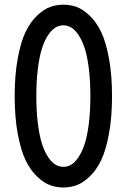

<svg xmlns="http://www.w3.org/2000/svg" viewBox="-20 -807 552 836"><path d="M313.7 -0.7Q286.1 9.3 255.9 9.3Q225.6 9.3 198 -0.7Q170.4 -10.7 141.4 -38.3Q112.3 -65.9 91.6 -108.9Q70.8 -151.9 57.4 -223.9Q43.9 -295.9 43.9 -388.7Q43.9 -481.4 57.4 -553.5Q70.8 -625.5 91.6 -668.5Q112.3 -711.4 141.4 -739Q170.4 -766.6 198 -776.6Q225.6 -786.6 255.9 -786.6Q286.1 -786.6 313.7 -776.6Q341.3 -766.6 370.4 -739Q399.4 -711.4 420.2 -668.5Q440.9 -625.5 454.3 -553.5Q467.8 -481.4 467.8 -388.7Q467.8 -295.9 454.3 -223.9Q440.9 -151.9 420.2 -108.9Q399.4 -65.9 370.4 -38.3Q341.3 -10.7 313.7 -0.7ZM222.4 -89.6Q238.3 -80.6 255.9 -80.6Q273.4 -80.6 289.3 -89.6Q305.2 -98.6 320.8 -121.1Q336.4 -143.6 347.9 -177.7Q359.4 -211.9 366.5 -266.1Q373.5 -320.3 373.5 -388.7Q373.5 -457 366.5 -511.2Q359.4 -565.4 347.9 -599.6Q336.4 -633.8 320.8 -656.2Q305.2 -678.7 289.3 -687.7Q273.4 -696.8 255.9 -696.8Q238.3 -696.8 222.4 -687.7Q206.5 -678.7 190.9 -656.2Q175.3 -633.8 163.8 -599.6Q152.3 -565.4 145.3 -511.2Q138.2 -457 138.2 -388.7Q138.2 -320.3 145.3 -266.1Q152.3 -211.9 163.8 -177.7Q175.3 -143.6 190.9 -121.1Q206.5 -98.6 222.4 -89.6Z"/></svg>

Font: Voltaire
Style: Regular
Weight: 400
Designer: Yvonne Schttler
Foundry: Yvonne Schttler
Version: Version 1.003